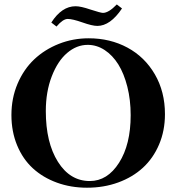

<svg xmlns="http://www.w3.org/2000/svg" viewBox="-20 -853 814 886"><path d="M429.2 -733.4Q405.8 -733.4 360.4 -749.5Q314.5 -765.6 292.5 -765.6Q270.5 -765.6 240.7 -730.5L216.8 -749Q265.1 -824.2 328.6 -824.2Q353 -824.2 397 -809.1Q444.8 -793.5 455.1 -793.5Q481.4 -793.5 519 -832.5L543 -814Q488.8 -733.4 429.2 -733.4ZM381.3 13.2Q306.6 13.2 242.4 -10.3Q178.2 -33.7 131.8 -76.2Q85.4 -118.7 59.1 -182.1Q32.7 -245.6 32.7 -322.3Q32.7 -399.9 61 -466.6Q89.4 -533.2 137.7 -578.9Q186 -624.5 251.2 -650.4Q316.4 -676.3 389.2 -676.3Q488.3 -676.3 568.1 -633.3Q647.9 -590.3 694.6 -510Q741.2 -429.7 741.2 -326.2Q741.2 -250 714.1 -186.3Q687 -122.6 639.4 -78.9Q591.8 -35.2 525.4 -11Q459 13.2 381.3 13.2ZM394.5 -17.6Q475.6 -17.6 529.3 -101.8Q583 -186 583 -321.3Q583 -392.1 567.6 -452.9Q552.2 -513.7 525.9 -555.9Q499.5 -598.1 462.9 -622.1Q426.3 -646 384.8 -646Q333.5 -646 289.8 -608.6Q246.1 -571.3 218.8 -500.5Q191.4 -429.7 191.4 -340.3Q191.4 -195.3 247.3 -106.4Q303.2 -17.6 394.5 -17.6Z"/></svg>

Font: Elstob SemiBold
Style: Regular
Weight: 600
Designer: Peter S. Baker
Version: Version 1.015